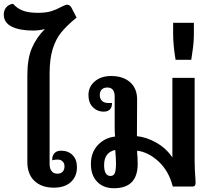

<svg xmlns="http://www.w3.org/2000/svg" viewBox="-44 -989 1129 1018"><path d="M364 -102Q364 -54 332 -24Q300 6 241 6Q177 6 139 -29.5Q101 -65 101 -130V-590Q101 -678 125 -734Q149 -790 194 -835Q164 -827 131 -827Q60 -827 18 -848Q-24 -869 -24 -912Q-24 -935 -10.5 -950.5Q3 -966 25 -969Q47 -944 77.5 -932.5Q108 -921 157 -921Q201 -921 229 -930Q257 -939 282 -953Q290 -957 298 -960.5Q306 -964 312 -964Q325 -964 334 -950L362 -896Q310 -853 281 -817.5Q252 -782 235.5 -729.5Q219 -677 219 -597V-118Q219 -95 230 -81.5Q241 -68 260 -68Q278 -68 288 -78.5Q298 -89 298 -107Q298 -123 288 -133Q278 -143 261 -143Q247 -143 233 -139V-146Q233 -164 245 -177Q257 -190 280 -190Q317 -190 340.5 -167Q364 -144 364 -102Z M992 -44 993 -20Q993 0 978 0H872Q851 -83 796.5 -133Q742 -183 683 -190Q683 -175 685 -157L686 -120Q686 9 560 9Q504 9 471 -25.5Q438 -60 438 -119Q438 -181 475 -220Q512 -259 566 -265Q564 -285 564 -313V-480Q564 -500 554.5 -512.5Q545 -525 525 -525Q506 -525 495.5 -514.5Q485 -504 485 -485Q485 -465 497 -454Q509 -443 529 -443H550Q550 -397 505 -397Q472 -397 448.5 -420.5Q425 -444 425 -485Q425 -529 458.5 -557.5Q492 -586 545 -586Q609 -586 646.5 -552.5Q684 -519 683 -458L682 -267Q733 -262 785 -232.5Q837 -203 870 -154V-576H988V-138Q988 -86 992 -44ZM571 -125Q571 -148 567 -194Q508 -181 508 -114Q508 -56 542 -56Q558 -56 564.5 -70.5Q571 -85 571 -125Z M874 -810V-868H984V-810Q984 -766 977.5 -723Q971 -680 970 -672H887Q874 -748 874 -810Z"/></svg>

Font: Krub SemiBold
Style: Regular
Weight: 600
Version: Version 1.000; ttfautohint (v1.6)